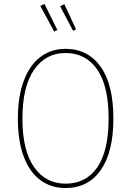

<svg xmlns="http://www.w3.org/2000/svg" viewBox="-20 -937 660 967"><path d="M551 -340Q551 -171 487.5 -80.5Q424 10 310 10Q237 10 183 -30Q129 -70 99.5 -148.5Q70 -227 70 -339Q70 -452 100 -531Q130 -610 184 -650.5Q238 -691 310 -691Q422 -691 486.5 -601.5Q551 -512 551 -340ZM93 -339Q93 -179 151.5 -95.5Q210 -12 310 -12Q414 -12 470.5 -95Q527 -178 527 -340Q527 -504 469.5 -587Q412 -670 310 -670Q210 -670 151.5 -585.5Q93 -501 93 -339ZM204 -917 269 -786 253 -778 183 -907ZM304 -916 363 -789 348 -782 283 -905Z"/></svg>

Font: Fira Sans Condensed Thin
Style: Regular
Weight: 250
Width: 3
Designer: Carrois Corporate & Edenspiekermann AG
Foundry: Carrois Corporate GbR & Edenspiekermann AG
Version: Version 4.203